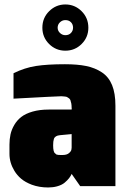

<svg xmlns="http://www.w3.org/2000/svg" viewBox="-20 -826 559 852"><path d="M270 -669.9Q285.6 -669.9 294.9 -679.7Q304.2 -689.5 304.2 -703.1Q304.2 -717.8 294.9 -727.3Q285.6 -736.8 270 -736.8Q256.3 -736.8 246.1 -727.1Q235.8 -717.3 235.8 -703.1Q235.8 -689.5 246.1 -679.7Q256.3 -669.9 270 -669.9ZM270 -601.1Q227.5 -601.1 197.8 -630.9Q168 -660.6 168 -703.1Q168 -746.6 198.2 -776.4Q228.5 -806.2 270 -806.2Q312 -806.2 342 -776.4Q372.1 -746.6 372.1 -703.1Q372.1 -660.6 342.3 -630.9Q312.5 -601.1 270 -601.1ZM257.8 -138.2Q276.4 -138.2 286.1 -146.5Q295.9 -154.8 296.9 -162.6L297.9 -170.9V-231L246.1 -226.1Q224.1 -224.1 219.2 -209.5Q217.3 -202.1 216.6 -197.3Q215.8 -192.4 215.8 -181.2Q215.8 -150.9 224.6 -145.5Q228 -142.6 229.5 -141.1Q231 -139.6 236.3 -139.2Q238.3 -138.7 240.2 -138.4Q242.2 -138.2 257.8 -138.2ZM193.4 5.9Q154.3 5.9 121.1 -6.3Q91.8 -17.6 73.7 -33Q55.7 -48.3 43.9 -67.9Q22 -104 22 -143.1V-184.1Q22 -208.5 26.6 -229.5Q31.2 -250.5 43.2 -271.2Q55.2 -292 74.2 -306.9Q93.3 -321.8 124.5 -330.8Q155.8 -339.8 195.8 -339.8H297.9L298.3 -345.2Q298.3 -347.2 297.9 -347.2Q297.9 -358.4 296.4 -366.7L293.9 -376Q292.5 -385.3 285.6 -390.1Q282.7 -392.1 280.8 -393.3Q278.8 -394.5 276.6 -395.8Q274.4 -397 265.1 -397.9Q258.3 -398.9 252.4 -398.9Q235.8 -398.9 40 -388.2V-501Q89.4 -525.4 139.6 -533.2Q189.9 -541 268.1 -541Q323.7 -541 362.8 -533Q401.9 -524.9 432.1 -504.9Q462.4 -484.9 477.3 -448.5Q492.2 -412.1 492.2 -356.9V0H335.9L297.9 -54.2Q293.9 -44.9 286.6 -35.4Q279.3 -25.9 266.8 -15.4Q254.4 -4.9 232.9 1Q214.8 5.9 193.4 5.9Z"/></svg>

Font: Squarion Black
Style: Regular
Weight: 900
Designer: Natanael Gama
Version: Version 1.00;September 12, 2019;FontCreator 11.5.0.2425 64-b